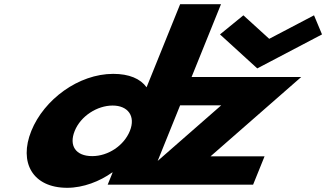

<svg xmlns="http://www.w3.org/2000/svg" viewBox="-20 -880 1555 915"><path d="M838.4 -378H1034.2L731.4 -113.1ZM1139.9 -807 1028.4 -716 1206 -554 1514.6 -716 1476.5 -807 1263 -695ZM129.2 -256C68.6 -106 135.2 15 300.2 15C377.2 15 455.7 -16 514.5 -58H516.7L493.2 0H602.1H685.7H1186.2L1240.8 -135H983.4L1415.5 -513H893L1033.2 -860H838.5L678.5 -464C648.9 -505 595.5 -528 519.6 -528C354.6 -528 189.8 -406 129.2 -256ZM336 -256C364.6 -327 443.1 -377 516.8 -377C589.4 -377 627.5 -327 598.9 -256C570.6 -186 495.4 -136 419.5 -136C340.3 -136 307.7 -186 336 -256Z"/></svg>

Font: Hussar
Style: BdWideOblFour
Weight: 700
Foundry: Cannot Into Space Fonts
Version: Version 2.00